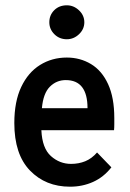

<svg xmlns="http://www.w3.org/2000/svg" viewBox="-20 -693 490 724"><path d="M244 11Q152 11 93 -50Q34 -111 34 -229Q34 -310 60 -365Q86 -420 131 -448Q176 -476 232 -476Q282 -476 323 -451.5Q364 -427 387.5 -376Q411 -325 411 -248Q411 -237 411 -224.5Q411 -212 410 -202H136Q139 -134 172 -104.5Q205 -75 248 -75Q277 -75 301.5 -85Q326 -95 346 -118L400 -62Q371 -25 331 -7Q291 11 244 11ZM138 -285H310Q310 -391 228 -391Q193 -391 168 -366Q143 -341 138 -285ZM232 -545Q204 -545 185 -564Q166 -583 166 -609Q166 -636 184.5 -654.5Q203 -673 232 -673Q258 -673 278 -654Q298 -635 298 -609Q298 -583 278 -564Q258 -545 232 -545Z"/></svg>

Font: Inconsolata SemiCondensed Bold
Style: Regular
Weight: 700
Width: 4
Monospace: yes
Designer: Raph Levien, Cyreal, Brenton Simpson
Foundry: Raph Levien, Cyreal, Google
Version: Version 3.001; ttfautohint (v1.8.2.53-6de2)